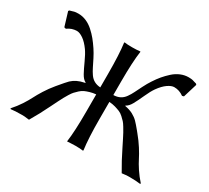

<svg xmlns="http://www.w3.org/2000/svg" viewBox="-131 -872 1186 1090"><g transform="rotate(30 462.0 -327.0)"><path d="M249 -168.9Q243.2 -157.7 226.1 -122.8Q209 -87.9 193.8 -59.3Q178.7 -30.8 158.2 3.9Q150.4 3.4 142.6 2.2Q134.8 1 128.4 0.5Q122.1 0 110.8 0Q64.5 0 38.1 3.9L35.2 0Q62 -29.8 82.3 -61Q102.5 -92.3 114 -115.2Q125.5 -138.2 146.2 -171.4Q167 -204.6 193.8 -236.8Q234.9 -286.1 247.1 -297.9Q277.8 -326.7 325.7 -335.9Q328.1 -336.4 331.1 -336.9V-339.8Q313 -348.6 298.3 -375.2Q283.7 -401.9 266.4 -440.4Q249 -479 232.9 -502Q209 -535.6 185.1 -552.2Q161.1 -568.8 143.1 -568.8Q109.4 -568.8 81.1 -547.9L69.8 -550.8L42 -642.1L46.9 -647.9Q52.7 -649.4 61.8 -652.1Q70.8 -654.8 74.2 -655.8Q77.6 -656.7 84.7 -657.5Q91.8 -658.2 101.1 -658.2Q127.4 -658.2 152.6 -647.5Q177.7 -636.7 199.5 -617.2Q221.2 -597.7 237.8 -577.4Q254.4 -557.1 272 -530.8Q286.6 -509.3 301 -480.7Q315.4 -452.1 324.7 -433.1Q334 -414.1 346.4 -396Q358.9 -377.9 376.2 -368.4Q393.6 -358.9 417 -357.4V-444.8Q417 -573.7 407.2 -645L409.2 -647.9Q425.8 -645 460 -645Q475.6 -645 488.5 -645.8Q501.5 -646.5 506.8 -647.5L512.2 -647.9L513.2 -645Q502.9 -575.2 502.9 -444.8V-356.9Q527.3 -357.4 545.4 -366.7Q563.5 -376 576.4 -394.3Q589.4 -412.6 598.6 -431.6Q607.9 -450.7 622.6 -479.7Q637.2 -508.8 651.9 -530.8Q668.9 -557.1 686 -577.4Q703.1 -597.7 724.6 -617.2Q746.1 -636.7 771.5 -647.5Q796.9 -658.2 823.2 -658.2Q832.5 -658.2 839.6 -657.5Q846.7 -656.7 850.1 -655.8Q853.5 -654.8 862.3 -652.1Q871.1 -649.4 877 -647.9L881.8 -642.1L854 -550.8L842.8 -547.9Q814.5 -568.8 780.8 -568.8Q762.7 -568.8 738.8 -552.2Q714.8 -535.6 690.9 -502Q674.8 -479 657.5 -440.4Q640.1 -401.9 625.5 -375.2Q610.8 -348.6 592.8 -339.8V-336.9Q623.5 -331.5 645.5 -319.6Q667.5 -307.6 681.6 -293.2Q695.8 -278.8 720.2 -249Q726.6 -241.2 730 -236.8Q756.8 -204.6 777.8 -171.4Q798.8 -138.2 810.1 -115.2Q821.3 -92.3 841.8 -61Q862.3 -29.8 889.2 0L886.2 3.9Q859.9 0 813 0Q801.8 0 795.4 0.5Q789.1 1 781.5 2.2Q773.9 3.4 766.1 3.9Q745.6 -30.8 730.7 -58.6Q715.8 -86.4 697.5 -123.5Q679.2 -160.6 674.8 -168.9Q663.1 -191.4 658 -201.2Q652.8 -210.9 641.8 -229Q630.9 -247.1 623 -255.6Q615.2 -264.2 601.8 -276.4Q588.4 -288.6 575 -294.2Q561.5 -299.8 543.2 -305.2Q524.9 -310.5 502.9 -312V-200.2Q502.9 -75.2 513.2 0L511.2 2.9Q494.1 0 460 0Q444.3 0 431.6 1Q418 1 413.1 2L408.2 2.9L407.2 0Q417 -67.9 417 -200.2V-311.5Q396 -309.6 377.9 -304.2Q359.9 -298.8 346.9 -293Q334 -287.1 321 -275.1Q308.1 -263.2 300.3 -254.6Q292.5 -246.1 281.7 -228.5Q271 -210.9 265.6 -200.9Q260.3 -190.9 249 -168.9Z"/></g></svg>

Font: Linux Biolinum
Style: Regular
Weight: 400
Designer: Philipp H. Poll
Foundry: Philipp H. Poll
Version: Version 0.6.4